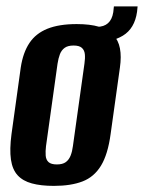

<svg xmlns="http://www.w3.org/2000/svg" viewBox="-20 -579 454 606"><path d="M150 7.7Q109 7.7 80.6 -0.1Q52.1 -7.8 35.6 -25.8Q19.1 -43.8 14.5 -75.5Q9.9 -107.1 16.3 -155.7L45.5 -365.9Q52.6 -412.9 72.8 -443.2Q93 -473.5 129.7 -488.3Q166.4 -503 222 -503Q264 -503 292.5 -494.6Q320.9 -486.1 337.3 -469.2Q353.6 -452.2 358.5 -426.5Q363.5 -400.8 358.5 -365.9L329.2 -156.4Q320.5 -91.6 298.7 -56Q277 -20.4 240.5 -6.4Q204 7.7 150 7.7ZM159.5 -60Q177.5 -60 187.6 -67.3Q197.6 -74.6 202.9 -88Q208.1 -101.3 210.1 -117.7L246.5 -377.9Q249.1 -395 247.8 -407.9Q246.5 -420.7 238.3 -428Q230.2 -435.3 212.2 -435.3Q194.1 -435.3 184.1 -428Q174 -420.7 169.1 -407.9Q164.2 -395 161.6 -377.9L125.2 -117.7Q123.2 -101.3 124.2 -88Q125.2 -74.6 133.3 -67.3Q141.5 -60 159.5 -60ZM263.2 -443.9 268.7 -494.3H285.9Q330.1 -494.3 337.5 -540.4L339.5 -558.8H414.3L412.6 -542Q405.2 -489.1 367.8 -466.4Q330.3 -443.6 263.2 -443.9Z"/></svg>

Font: Alumni Sans Thin
Style: Italic
Weight: 100
Italic angle: -8°
Designer: Robert E. Leuschke
Foundry: Robert E. Leuschke
Version: Version 1.016